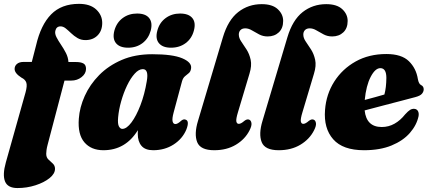

<svg xmlns="http://www.w3.org/2000/svg" viewBox="-38 -748 2175 972"><path d="M36 -399Q36 -414.5 48 -424.5Q60 -434.5 81.5 -434.5H123L144.5 -518Q168.5 -622 220.8 -675.2Q273 -728.5 362 -728.5Q418.5 -728.5 449 -700Q479.5 -671.5 479.5 -632Q479.5 -592.5 456 -568.8Q432.5 -545 394.5 -545Q372 -545 354.2 -555.5Q336.5 -566 322.2 -579.8Q308 -593.5 295 -604Q282 -614.5 268.5 -614.5Q247 -614.5 242 -591.5Q239 -577 248 -559.5Q257 -542 270.5 -522.2Q284 -502.5 295.5 -480.2Q307 -458 308.5 -434H347Q371 -434 384.2 -426.8Q397.5 -419.5 397.5 -399.5Q397.5 -375.5 375.2 -357.8Q353 -340 322 -340H288.5L203 -15Q199 0 197.5 11.5Q196 23 196 30.5Q196 49 207.2 59.5Q218.5 70 229.5 80.2Q240.5 90.5 240.5 106.5Q240.5 131.5 212.8 153.8Q185 176 141.5 190Q98 204 50.5 204Q1 204 -12.5 170.5Q-26 137 -8.5 74.5L91.5 -281Q100.5 -314 95.2 -329.8Q90 -345.5 70.5 -355Q36 -377 36 -399Z M841 -178.5Q832.5 -147 835.8 -133.5Q839 -120 850 -120Q861.5 -120 879.5 -137Q891.5 -146.5 901 -142.5Q922.5 -136.5 905.5 -92.5Q886 -45.5 841 -16.5Q796 12.5 737.5 12.5Q697 12.5 678.2 -9.8Q659.5 -32 659.5 -70Q659.5 -79 660 -89Q597.5 12.5 485.5 12.5Q423.5 12.5 389.2 -27.5Q355 -67.5 361 -147Q365 -204.5 391 -262.2Q417 -320 464 -367.8Q511 -415.5 578.2 -444.5Q645.5 -473.5 732.5 -473.5Q836 -473.5 884.5 -453Q933 -432.5 929.5 -403Q927.5 -386 918.2 -378.2Q909 -370.5 898.8 -362.2Q888.5 -354 883.5 -336.5ZM560 -154Q557 -121 564 -108.2Q571 -95.5 581 -95.5Q603 -95.5 627.5 -128.2Q652 -161 673 -215.5Q694 -270 705 -336.5Q716 -398 685 -398Q664.5 -398 643.8 -375Q623 -352 605.2 -315Q587.5 -278 575.5 -235.5Q563.5 -193 560 -154ZM610.5 -506.5Q568 -506.5 549.2 -529.5Q530.5 -552.5 541 -593Q552 -633.5 583 -656.5Q614 -679.5 656 -679.5Q699 -679.5 717.2 -656.5Q735.5 -633.5 725 -593Q714 -553 683.5 -529.8Q653 -506.5 610.5 -506.5ZM827.5 -506.5Q785.5 -506.5 766.5 -529.5Q747.5 -552.5 758.5 -593Q769 -633 800.2 -656.2Q831.5 -679.5 873.5 -679.5Q917 -679.5 935.8 -656.5Q954.5 -633.5 943.5 -593Q933 -553 902 -529.8Q871 -506.5 827.5 -506.5Z M1287 -727Q1341 -727 1368.2 -701.5Q1395.5 -676 1395.5 -642Q1395.5 -605 1373.5 -584.2Q1351.5 -563.5 1317 -563.5Q1293.5 -563.5 1274 -573.8Q1254.5 -584 1237.5 -594.2Q1220.5 -604.5 1203.5 -604.5Q1188 -604.5 1179.5 -595.8Q1171 -587 1171 -573Q1171 -555.5 1183.5 -537.5Q1196 -519.5 1210.2 -497.2Q1224.5 -475 1231 -445.2Q1237.5 -415.5 1225 -375L1167 -181Q1156 -145 1158.5 -133Q1161 -121 1171 -121Q1182 -121 1199 -136Q1213 -147 1224 -142Q1233 -138 1235 -124.5Q1237 -111 1225.5 -88.5Q1203 -43.5 1156.5 -15.5Q1110 12.5 1046.5 12.5Q976.5 12.5 960.2 -28.5Q944 -69.5 964.5 -136.5L1090.5 -559.5Q1116.5 -646.5 1167.8 -686.8Q1219 -727 1287 -727Z M1613.5 -727Q1667.5 -727 1694.8 -701.5Q1722 -676 1722 -642Q1722 -605 1700 -584.2Q1678 -563.5 1643.5 -563.5Q1620 -563.5 1600.5 -573.8Q1581 -584 1564 -594.2Q1547 -604.5 1530 -604.5Q1514.5 -604.5 1506 -595.8Q1497.5 -587 1497.5 -573Q1497.5 -555.5 1510 -537.5Q1522.5 -519.5 1536.8 -497.2Q1551 -475 1557.5 -445.2Q1564 -415.5 1551.5 -375L1493.5 -181Q1482.5 -145 1485 -133Q1487.5 -121 1497.5 -121Q1508.5 -121 1525.5 -136Q1539.5 -147 1550.5 -142Q1559.5 -138 1561.5 -124.5Q1563.5 -111 1552 -88.5Q1529.5 -43.5 1483 -15.5Q1436.5 12.5 1373 12.5Q1303 12.5 1286.8 -28.5Q1270.5 -69.5 1291 -136.5L1417 -559.5Q1443 -646.5 1494.2 -686.8Q1545.5 -727 1613.5 -727Z M2081 -160Q2071.5 -114.5 2037 -75Q2002.5 -35.5 1944.2 -11.5Q1886 12.5 1805 12.5Q1697.5 12.5 1648.8 -43Q1600 -98.5 1607.5 -191.5Q1613.5 -271 1654.2 -335Q1695 -399 1762.5 -436.8Q1830 -474.5 1918 -474.5Q1995 -474.5 2032 -438.2Q2069 -402 2077.5 -347.5Q2082 -323 2093.5 -317.5Q2107 -311 2107 -296Q2107 -284 2098.2 -273.5Q2089.5 -263 2065 -256.5Q2039 -249.5 1994.8 -238Q1950.5 -226.5 1900.8 -213.5Q1851 -200.5 1808 -189Q1817 -105 1894.5 -105Q1929.5 -105 1959.2 -121.8Q1989 -138.5 2013 -169Q2028 -185.5 2038.2 -191.8Q2048.5 -198 2060.5 -197Q2072.5 -195.5 2078 -185.5Q2083.5 -175.5 2081 -160ZM1887.5 -403Q1861.5 -403 1838.5 -358.8Q1815.5 -314.5 1808.5 -242Q1835 -249 1861.2 -256.2Q1887.5 -263.5 1908 -269.5Q1917.5 -304 1918 -353.5Q1918 -403 1887.5 -403Z"/></svg>

Font: Fraunces 72pt Soft Black
Style: Italic
Weight: 900
Italic angle: -16°
Version: Version 1.000;[b76b70a41]